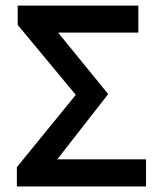

<svg xmlns="http://www.w3.org/2000/svg" viewBox="-20 -674 584 694"><path d="M41 0V-69.8L253.9 -331.1L43.9 -584V-653.8H480V-556.2H189.9L371.1 -334L187 -98.1H507.8V0Z"/></svg>

Font: Source Sans 3 Semibold
Style: Regular
Weight: 600
Designer: Paul D. Hunt
Foundry: Adobe
Version: Version 3.052;hotconv 1.1.0;makeotfexe 2.6.0